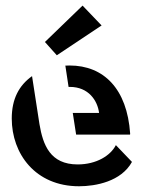

<svg xmlns="http://www.w3.org/2000/svg" viewBox="-20 -661 525 686"><path d="M121 -217.5 94.5 -389C48 -356 22 -307.5 22 -237.5C22 -112 106 4.5 262.5 4.5C322 4.5 413 -12.5 451.5 -82.5L394 -142.5C375 -105 324.5 -73.5 257.5 -73.5C159 -73.5 133.5 -143.5 121 -217.5ZM140.5 -511 183 -463.5 343 -570 275 -641ZM213.5 -426.5 225 -350.5H229.5C296.5 -350.5 328.5 -301.5 334 -257.5H240L252 -180H444.5C445 -181 445 -182.5 445 -184C434 -343.5 351 -427 228.5 -427C222.5 -427 218.5 -427 213.5 -426.5Z"/></svg>

Font: Font.Observer
Style: Regular
Weight: 500
Italic angle: 9°
Version: Version 1.001;FEAKit 1.0